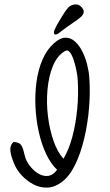

<svg xmlns="http://www.w3.org/2000/svg" viewBox="-20 -818 499 871"><path d="M260 8Q228 32 194.5 33Q161 34 131 18Q101 2 78 -23Q55 -48 44 -76Q29 -111 27 -134.5Q25 -158 39 -172L41 -174Q64 -173 73.5 -163Q83 -153 90 -121Q92 -114 93.5 -108Q95 -102 97 -97Q106 -76 122.5 -57Q139 -38 159.5 -27.5Q180 -17 201 -20.5Q222 -24 239 -48Q211 -74 190 -118Q169 -162 156.5 -217Q144 -272 141 -331Q138 -390 145.5 -446Q153 -502 173 -548Q193 -594 225 -622Q253 -647 277 -647Q301 -647 320 -630Q339 -613 353 -585.5Q367 -558 375 -526.5Q383 -495 385 -467Q390 -401 384 -329Q378 -257 362 -189.5Q346 -122 320.5 -70Q295 -18 260 8ZM268 -98Q293 -140 308.5 -198.5Q324 -257 330.5 -325.5Q337 -394 332 -463Q331 -476 326.5 -499Q322 -522 314.5 -545Q307 -568 297 -581Q287 -594 274 -586Q239 -565 220 -518.5Q201 -472 195.5 -412Q190 -352 197.5 -291Q205 -230 223 -178.5Q241 -127 268 -98ZM246 -667Q230 -657 226 -664Q222 -671 229 -686Q237 -703 246 -718Q255 -733 264 -748Q276 -768 288.5 -782.5Q301 -797 323 -798Q337 -799 348.5 -787Q360 -775 360 -765Q360 -752 345 -739.5Q330 -727 313 -716Q295 -704 279 -692Q263 -680 246 -667Z"/></svg>

Font: Yuji Hentaigana Akari
Style: Regular
Weight: 400
Designer: Kataoka Yuji
Foundry: Kinuta Font Factory
Version: Version 3.002